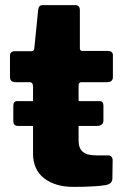

<svg xmlns="http://www.w3.org/2000/svg" viewBox="-20 -730 488 750"><path d="M384 -260Q384 -238 357 -238H52Q41 -238 36.5 -243Q32 -248 32 -258V-317Q32 -335 47 -335H369Q384 -335 384 -318ZM299 -409Q287 -409 287 -397V-181Q287 -151 303.5 -137Q320 -123 356 -123H404Q411 -123 415.5 -117.5Q420 -112 420 -105L419 -33Q419 -12 393 -7Q374 -4 352 -2.5Q330 -1 308.5 -0.5Q287 0 266 0Q196 0 152.5 -33.5Q109 -67 109 -131V-392Q109 -409 95 -409H41Q19 -409 19 -429V-513Q19 -530 39 -530H103Q113 -530 114 -541L129 -691Q131 -710 146 -710H274Q292 -710 292 -690V-541Q292 -531 302 -531H401Q421 -531 421 -514V-429Q421 -409 398 -409Z"/></svg>

Font: Libre Franklin Thin ExtraBold
Style: Regular
Weight: 800
Version: Version 3.000